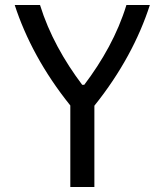

<svg xmlns="http://www.w3.org/2000/svg" viewBox="-20 -750 660 770"><path d="M358.5 0V-326C465 -458.5 538.5 -597.5 581 -730H487C451.5 -613.5 391 -506.5 318 -410H309.5C237 -506.5 176.5 -613.5 140.5 -730H39C82.5 -596.5 155 -460 262 -327V0Z"/></svg>

Font: Monaspace Argon
Style: Regular
Weight: 400
Designer: Riley Cran & the Lettermatic Team
Foundry: Lettermatic
Version: Version 1.200 (Monaspace Argon)